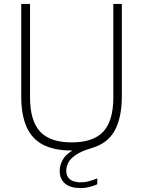

<svg xmlns="http://www.w3.org/2000/svg" viewBox="-20 -760 732 981"><path d="M392.5 201Q340 201 312.5 178Q285 155 285 113Q285 81 303.5 51.5Q322 22 366.5 0.5L369 9H346.5Q257.5 9 200.5 -20.2Q143.5 -49.5 116 -111Q88.5 -172.5 88.5 -268V-740H133.5V-262Q133.5 -143.5 184.5 -88Q235.5 -32.5 346.5 -32.5Q457.5 -32.5 508.2 -88Q559 -143.5 559 -262V-740H602.5V-268Q602.5 -160.5 566.5 -93.8Q530.5 -27 447 -3Q398 11.5 370 29.8Q342 48 330.2 69Q318.5 90 318.5 111.5Q318.5 141 337.2 156.2Q356 171.5 393 171.5Q412.5 171.5 431.8 166.8Q451 162 477 151.5V181.5Q456 191 435 196Q414 201 392.5 201Z"/></svg>

Font: Encode Sans Condensed Thin ExtraLight
Style: Regular
Weight: 250
Version: Version 3.002